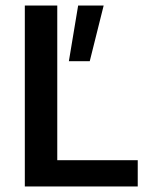

<svg xmlns="http://www.w3.org/2000/svg" viewBox="-20 -670 540 690"><path d="M475 0V-94.2H185.8V-650H69.2V0ZM302.5 -450 352.5 -650H260.8L227.5 -450Z"/></svg>

Font: Familjen Grotesk Medium
Style: Regular
Weight: 500
Designer: Anders Wikstroem, Jonas Baeckman, Matilda Gysing, Kristian Moeller
Foundry: Familjen STHLM AB
Version: Version 2.000